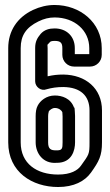

<svg xmlns="http://www.w3.org/2000/svg" viewBox="-20 -719 442 770"><path d="M213 -19C127 -19 63 -63 63 -148V-526C63 -577 85 -609 134 -633C156 -644 177 -649 199 -649C279 -649 338 -597 338 -526V-502H280V-526C280 -573 247 -605 199 -605C178 -605 158 -600 143 -583C129 -566 121 -552 121 -526V-393C121 -371 144 -352 167 -361C188 -367 209 -370 234 -370C303 -369 339 -335 339 -276V-148C339 -100 337 -100 305 -55C292 -36 264 -19 213 -19ZM277 -452H341C367 -452 388 -473 388 -499V-526C388 -629 301 -699 199 -699C169 -699 140 -692 112 -679C49 -649 13 -595 13 -526V-148C13 -29 109 31 213 31C276 31 320 8 345 -27C377 -72 389 -94 389 -148V-276C389 -365 323 -419 234 -420C211 -420 193 -418 171 -413V-526C171 -547 166 -533 181 -551C182 -552 186 -555 199 -555C223 -555 230 -547 230 -526V-499C230 -473 251 -452 277 -452ZM123 -148C123 -105 152 -62 206 -66H208C269 -66 281 -117 281 -148V-253V-254L280 -273C279 -294 277 -287 277 -287C264 -325 228 -336 200 -336C166 -336 141 -315 131 -295C125 -284 123 -269 123 -253ZM173 -148V-253C173 -262 175 -269 176 -273C179 -277 189 -286 200 -286C217 -286 228 -275 230 -269L231 -252V-148C231 -123 229 -116 208 -116H205C184 -116 173 -121 173 -148Z"/></svg>

Font: DIN Rundschrift
Style: MittelKont
Weight: 400
Version: Version 1.027